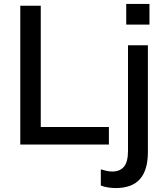

<svg xmlns="http://www.w3.org/2000/svg" viewBox="-20 -734 840 975"><path d="M83 0V-705H187V-89H533V0ZM567 221Q551 221 529.5 218Q508 215 492 208V126Q505 130 520.5 133.5Q536 137 550 137Q589 137 609.5 112.5Q630 88 630 32V-504H731V39Q731 129 691 175Q651 221 567 221ZM621 -609V-714H739V-609Z"/></svg>

Font: Mulish ExtraLight SemiBold
Style: Regular
Weight: 600
Version: Version 3.603